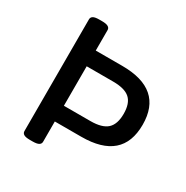

<svg xmlns="http://www.w3.org/2000/svg" viewBox="-162 -837 942 973"><g transform="rotate(30 309.0 -350.0)"><path d="M143 2Q118 2 107.5 -4.5Q97 -11 97 -23V-677Q97 -689 107.5 -695.5Q118 -702 143 -702H159Q184 -702 195 -695.5Q206 -689 206 -677V-557H361Q600 -557 600 -350Q600 -142 361 -142H206V-23Q206 -11 195 -4.5Q184 2 159 2ZM361 -465H206V-234H361Q429 -234 459 -261.5Q489 -289 489 -350Q489 -411 459 -438Q429 -465 361 -465Z"/></g></svg>

Font: Asap Semi Expanded Medium
Style: Regular
Weight: 500
Width: 6
Designer: Pablo Cosgaya
Foundry: Omnibus-Type
Version: Version 3.001; ttfautohint (v1.8.4.7-5d5b)